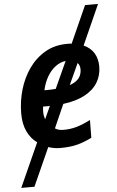

<svg xmlns="http://www.w3.org/2000/svg" viewBox="-63 -796 639 1046"><g transform="rotate(-5 257.0 -273.0)"><path d="M118 -32Q83 -57 64 -98Q45 -139 45 -195Q45 -262 63.5 -325.5Q82 -389 118 -440Q154 -491 206.5 -521.5Q259 -552 327 -552Q333 -552 339.5 -552Q346 -552 352 -551L443 -754H514L416 -535Q454 -518 472.5 -487Q491 -456 491 -414Q491 -366 467.5 -327Q444 -288 396.5 -262.5Q349 -237 278 -228L221 -99Q230 -93 241.5 -90Q253 -87 267 -87Q306 -87 340 -97Q374 -107 415 -128L414 -31Q375 -11 335.5 -0.5Q296 10 241 10Q222 10 206 7Q190 4 176 -1L82 208H10ZM172 -153 204 -223H167Q166 -215 165.5 -208.5Q165 -202 165 -194Q165 -182 167 -172Q169 -162 172 -153ZM198 -311Q210 -311 221.5 -311.5Q233 -312 244 -313L311 -460Q280 -456 254 -436Q228 -416 209.5 -384Q191 -352 182 -311ZM322 -327Q345 -335 359.5 -346.5Q374 -358 381 -373.5Q388 -389 388 -408Q388 -418 385 -427Q382 -436 375 -443Z"/></g></svg>

Font: Noto Sans Display SemiBold
Style: Italic
Weight: 600
Italic angle: -12°
Designer: Monotype Design Team
Foundry: Monotype Imaging Inc.
Version: Version 2.003